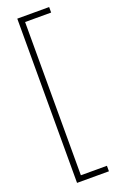

<svg xmlns="http://www.w3.org/2000/svg" viewBox="-189 -849 701 1115"><g transform="rotate(-20 161.0 -291.5)"><path d="M277 216H80V-799H277V-765H116V182H277Z"/></g></svg>

Font: Noto Sans Sinhala SemiCondensed ExtraLight
Style: Regular
Weight: 200
Width: 4
Designer: Jelle Bosma - Monotype Design Team
Foundry: Monotype Imaging Inc.
Version: Version 2.006; ttfautohint (v1.8.4.7-5d5b)